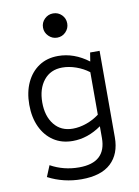

<svg xmlns="http://www.w3.org/2000/svg" viewBox="-101 -788 781 1077"><g transform="rotate(-10 290.0 -250.0)"><path d="M275 222Q225 222 177 210.5Q129 199 85 176L111 113Q185 154 273 154Q427 154 427 14V-53Q349 2 264 2Q201 2 155 -28.5Q109 -59 83.5 -113.5Q58 -168 58 -240Q58 -312 83.5 -366.5Q109 -421 155 -451.5Q201 -482 264 -482Q355 -482 437 -420L445 -470H499V23Q499 117 443 169.5Q387 222 275 222ZM276 -66Q314 -66 354 -80Q394 -94 427 -119V-361Q394 -386 354 -400Q314 -414 276 -414Q209 -414 170.5 -366Q132 -318 132 -240Q132 -162 170.5 -114Q209 -66 276 -66ZM278 -584Q250 -584 229.5 -604.5Q209 -625 209 -653Q209 -682 229.5 -702Q250 -722 278 -722Q307 -722 327 -702Q347 -682 347 -653Q347 -625 327 -604.5Q307 -584 278 -584Z"/></g></svg>

Font: Sometype Mono
Style: Regular
Weight: 400
Monospace: yes
Designer: Ryoichi Tsunekawa
Foundry: Dharma Type
Version: Version 1.000; ttfautohint (v1.8.3)